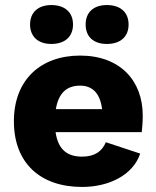

<svg xmlns="http://www.w3.org/2000/svg" viewBox="-20 -730 619 760"><path d="M183 -710C131 -710 99 -681 99 -633C99 -585 131 -556 183 -556C237 -556 269 -585 269 -633C269 -681 237 -710 183 -710ZM403 -710C350 -710 319 -681 319 -633C319 -585 350 -556 403 -556C457 -556 489 -585 489 -633C489 -681 457 -710 403 -710ZM305 10C410 10 506 -36 535 -122L399 -167C384 -131 355 -110 305 -110C247 -110 210 -137 200 -207H541C543 -223 545 -248 545 -273C545 -411 455 -510 297 -510C142 -510 35 -415 35 -250C35 -85 139 10 305 10ZM297 -391C348 -391 377 -358 384 -298H201C212 -362 244 -391 297 -391Z"/></svg>

Font: Work Sans
Style: Bold
Weight: 700
Designer: Wei Huang
Foundry: Wei Huang
Version: Version 2.012